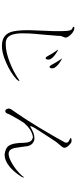

<svg xmlns="http://www.w3.org/2000/svg" viewBox="595 -1402 810 2040"><g transform="rotate(90 1000.0 -382.0)"><path d="M310.5 -639.6V-540L300.8 -293.9Q298.8 -144.5 324.2 -82Q358.4 -1 457 2Q536.1 6.8 647.5 -43Q752 -88.9 821.3 -151.4Q842.8 -175.8 840.8 -181.6Q838.9 -187.5 816.4 -170.9Q739.3 -118.2 637.7 -79.1Q530.3 -38.1 454.1 -38.1Q401.4 -34.2 373 -63.5Q347.7 -89.8 338.9 -147.5Q331.1 -196.3 335 -276.4Q336.9 -324.2 347.7 -435.5Q352.5 -488.3 354.5 -516.6Q358.4 -562.5 361.3 -599.6Q359.4 -614.3 363.3 -627.9Q365.2 -635.7 371.1 -648.4Q375 -657.2 377 -662.1Q379.9 -669.9 379.9 -676.8Q373 -705.1 344.7 -732.4Q317.4 -759.8 287.1 -766.6Q263.7 -769.5 264.6 -760.7Q265.6 -751 286.1 -743.2Q301.8 -735.4 306.6 -702.1Q309.6 -682.6 310.5 -639.6ZM623 -625 604.5 -634.8Q600.6 -635.7 601.6 -632.8Q603.5 -630.9 609.4 -623L615.2 -615.2Q626 -599.6 641.6 -573.2Q660.2 -543 669.9 -523.4Q688.5 -493.2 699.2 -507.8Q710.9 -521.5 703.1 -550.8Q690.4 -574.2 667 -594.7Q653.3 -606.4 627.9 -622.1ZM530.3 -583 510.7 -593.8Q506.8 -593.8 507.8 -591.8Q508.8 -589.8 513.7 -583L521.5 -573.2Q533.2 -556.6 548.8 -531.2Q567.4 -500 577.1 -481.4Q594.7 -452.1 606.4 -465.8Q617.2 -480.5 610.4 -508.8Q596.7 -535.2 570.3 -555.7Q555.7 -568.4 530.3 -583Z M1484.4 -737.3 1460 -736.3Q1443.4 -732.4 1445.3 -727.5Q1447.3 -724.6 1460.9 -717.8Q1475.6 -710.9 1481.4 -707Q1492.2 -699.2 1495.1 -690.4V-669.9Q1432.6 -554.7 1335 -392.6Q1247.1 -248 1210.9 -197.3Q1201.2 -181.6 1188.5 -164.1Q1181.6 -153.3 1168 -133.8Q1148.4 -107.4 1142.6 -97.7Q1132.8 -80.1 1132.8 -70.3Q1137.7 -35.2 1159.2 -33.2Q1181.6 -32.2 1191.4 -68.4Q1204.1 -95.7 1230.5 -140.6Q1264.6 -202.1 1287.1 -233.4Q1321.3 -272.5 1355.5 -294.9Q1391.6 -318.4 1429.7 -326.2Q1468.8 -326.2 1485.4 -293.9Q1495.1 -272.5 1497.1 -234.4Q1497.1 -111.3 1532.2 -65.4Q1554.7 -36.1 1616.2 -26.4Q1684.6 -23.4 1754.9 -82Q1806.6 -126 1856.4 -202.1Q1870.1 -228.5 1865.2 -230.5Q1861.3 -232.4 1844.7 -208Q1793 -152.3 1729.5 -113.3Q1664.1 -71.3 1617.2 -68.4Q1577.1 -67.4 1561.5 -104.5Q1550.8 -127.9 1542 -200.2L1532.2 -272.5Q1522.5 -309.6 1497.1 -327.1Q1476.6 -342.8 1449.2 -342.8Q1419.9 -342.8 1390.6 -332Q1374 -325.2 1346.7 -310.5L1328.1 -299.8Q1307.6 -290 1340.8 -347.7Q1363.3 -383.8 1445.3 -509.8L1486.3 -571.3L1509.8 -600.6Q1530.3 -623 1537.1 -632.8Q1549.8 -649.4 1549.8 -660.2Q1549.8 -683.6 1525.4 -708Q1505.9 -729.5 1484.4 -737.3Z"/></g></svg>

Font: BatangChe
Style: Regular
Weight: 400
Monospace: yes
Version: Version 2.21